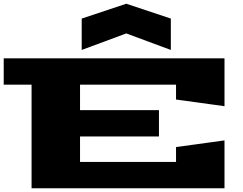

<svg xmlns="http://www.w3.org/2000/svg" viewBox="-20 -1014 1309 1034"><path d="M0 -558V-700H1189V-442L928 -478V-558H411V-421H836V-279H411V-142H928V-222L1189 -258V0H150V-558ZM420 -745V-914L660 -994L900 -914V-745L660 -834Z"/></svg>

Font: Stalin One
Style: Regular
Weight: 400
Designer: Jovanny Lemonad
Foundry: Alexey Maslov, Jovanny Lemonad
Version: Version 3.002; ttfautohint (v0.91) -l 8 -r 50 -G 200 -x 0 -w